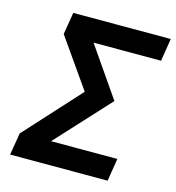

<svg xmlns="http://www.w3.org/2000/svg" viewBox="-108 -823 839 915"><g transform="rotate(15 311.0 -365.0)"><path d="M25 0H506L524 -112H197L439 -375L271 -618H604L622 -730H141L123 -621L291 -381L43 -109Z"/></g></svg>

Font: JetBrains Mono
Style: Bold Italic
Weight: 558
Italic angle: -9°
Monospace: yes
Designer: Philipp Nurullin, Konstantin Bulenkov
Foundry: JetBrains
Version: Version 2.305